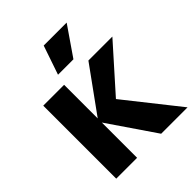

<svg xmlns="http://www.w3.org/2000/svg" viewBox="-250 -1076 1224 1224"><g transform="rotate(-45 362.0 -463.5)"><path d="M486 0 256 -337 488 -658H704L399 -316L403 -405L724 0ZM81 0V-658H269V0ZM287 -731 354 -927H561L426 -731Z"/></g></svg>

Font: Ysabeau Office Black
Style: Regular
Weight: 900
Designer: Christian Thalmann (Catharsis Fonts)
Version: Version 2.001;gftools[0.9.30]; featfreeze: tnum,lnum,ss02